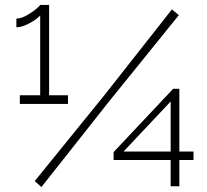

<svg xmlns="http://www.w3.org/2000/svg" viewBox="-20 -751 835 774"><path d="M703 0H668V-106H438V-138L678 -393H703V-140H760V-106H703ZM668 -342 478 -140H668ZM147 3 120 -21 399 -365 673 -713 701 -690 422 -345ZM178 -367H254V-332H60V-367H142V-689Q130 -674 99 -657.5Q68 -641 46 -641V-676Q65 -676 88.5 -689.5Q112 -703 126 -715Q140 -727 142 -731H178Z"/></svg>

Font: Raleway
Style: Light
Weight: 300
Designer: Matt McInerney, Pablo Impallari, Rodrigo Fuenzalida
Foundry: Matt McInerney, Pablo Impallari, Rodrigo Fuenzalida
Version: Version 3.000